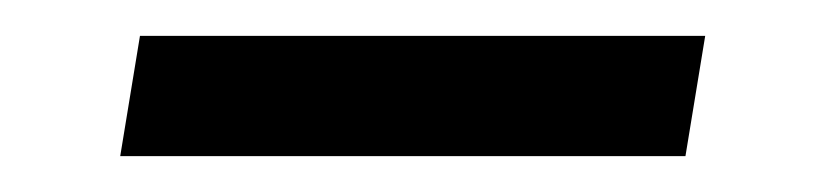

<svg xmlns="http://www.w3.org/2000/svg" viewBox="-20 -326 456 107"><path d="M47 -239 58 -306H373L362 -239Z"/></svg>

Font: Archivo Expanded Thin
Style: Italic
Weight: 250
Width: 7
Italic angle: -10°
Designer: Hector Gatti
Foundry: Omnibus-Type
Version: Version 2.001